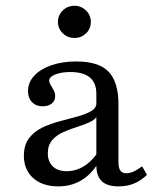

<svg xmlns="http://www.w3.org/2000/svg" viewBox="-20 -642 561 673"><path d="M317.7 -206.5V-313.7Q317.7 -351.6 294.8 -370.6Q271.8 -389.5 226.6 -389.5Q195.2 -389.5 173.8 -381Q152.4 -372.6 152.4 -359.7Q152.4 -352.4 157.7 -344Q162.9 -335.5 168.1 -325.8Q173.4 -316.1 173.4 -304.8Q173.4 -288.7 161.3 -279Q149.2 -269.4 129 -269.4Q106.5 -269.4 92.3 -283.9Q78.2 -298.4 78.2 -322.6Q78.2 -353.2 100 -376.6Q121.8 -400 160.1 -413.3Q198.4 -426.6 247.6 -426.6Q325.8 -426.6 360.5 -390.7Q395.2 -354.8 395.2 -276.6V-206.5ZM184.7 11.3Q129 11.3 96.4 -17.7Q63.7 -46.8 63.7 -96Q63.7 -133.9 81.9 -157.7Q100 -181.5 129 -195.2Q158.1 -208.9 190.7 -217.3Q223.4 -225.8 252.4 -233.9Q281.5 -241.9 300 -252.8Q318.5 -263.7 318.5 -283.9L321.8 -238.7Q315.3 -223.4 295.2 -214.1Q275 -204.8 250.4 -197.2Q225.8 -189.5 202 -179Q178.2 -168.5 162.9 -150.8Q147.6 -133.1 147.6 -104.8Q147.6 -75.8 164.9 -58.9Q182.3 -41.9 213.7 -41.9Q246 -41.9 274.6 -59.7Q303.2 -77.4 325 -111.3V-71.8Q299.2 -29.8 264.1 -9.3Q229 11.3 184.7 11.3ZM395.2 -72.6Q395.2 -53.2 402 -44Q408.9 -34.7 422.6 -34.7Q436.3 -34.7 450 -41.5Q463.7 -48.4 478.2 -58.9L495.2 -29Q474.2 -8.9 450 1.2Q425.8 11.3 395.2 11.3Q355.6 11.3 336.7 -6.9Q317.7 -25 317.7 -62.9V-206.5H395.2ZM241.1 -508.9Q216.9 -508.9 200 -525.4Q183.1 -541.9 183.1 -565.3Q183.1 -588.7 200 -605.2Q216.9 -621.8 241.1 -621.8Q264.5 -621.8 281.5 -605.2Q298.4 -588.7 298.4 -565.3Q298.4 -541.1 281.5 -525Q264.5 -508.9 241.1 -508.9Z"/></svg>

Font: Playfair 9pt
Style: Regular
Weight: 400
Designer: Claus Eggers Sørensen
Foundry: Claus Eggers Sørensen
Version: Version 2.203